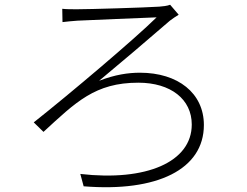

<svg xmlns="http://www.w3.org/2000/svg" viewBox="-20 -752 1040 808"><path d="M242 -715 243 -659C263 -661 286 -664 306 -665C357 -668 573 -676 639 -679C549 -590 275 -358 122 -237L163 -197C299 -322 380 -404 562 -404C699 -404 787 -334 787 -228C787 -70 595 12 318 -20L332 32C641 57 838 -39 838 -226C838 -360 729 -446 569 -446C520 -446 464 -438 397 -412C479 -480 611 -592 695 -665C704 -672 723 -685 732 -690L696 -732C684 -727 663 -725 650 -724C588 -720 357 -713 304 -713C281 -713 260 -713 242 -715Z"/></svg>

Font: Noto Sans SC Light
Style: Regular
Weight: 300
Designer: Ryoko NISHIZUKA 西塚涼子 (kana, bopomofo & ideographs); Paul D. Hunt (Latin, Greek & Cyrillic); Sandoll Communications 산돌커뮤니
Foundry: Adobe
Version: Version 2.004;hotconv 1.0.118;makeotfexe 2.5.65603